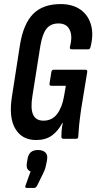

<svg xmlns="http://www.w3.org/2000/svg" viewBox="-20 -681 473 942"><path d="M157 6Q88 6 55 -49.5Q22 -105 39 -210L78 -461Q95 -565 143 -613Q191 -661 277 -661Q336 -661 374.5 -634Q413 -607 426.5 -559Q440 -511 424 -450Q421 -439 413 -439H333Q320 -439 323 -451Q337 -503 322 -534.5Q307 -566 267 -566Q229 -566 208.5 -540.5Q188 -515 178 -456L139 -210Q129 -148 142.5 -118.5Q156 -89 193 -89Q236 -89 260.5 -122Q285 -155 294 -208L303 -260H232Q221 -260 223 -271L232 -328Q234 -339 244 -339H398Q410 -339 408 -328L378 -145Q371 -95 368 -64.5Q365 -34 364 -11Q364 0 353 0H292Q281 0 281 -11Q281 -24 282.5 -41.5Q284 -59 288 -78H286Q265 -38 234.5 -16Q204 6 157 6ZM112 241Q101 241 105 230L130 160Q119 156 114 146.5Q109 137 112 117L115 100Q121 55 166 55Q190 55 202.5 67Q215 79 211 102L208 119Q206 131 202.5 143Q199 155 192 169L162 230Q156 241 148 241Z"/></svg>

Font: Sofia Sans Extra Condensed
Style: Bold Italic
Weight: 700
Italic angle: -9°
Designer: Botio Nikoltchev, Ani Petrova
Foundry: lettersoup
Version: Version 4.101